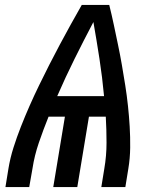

<svg xmlns="http://www.w3.org/2000/svg" viewBox="-20 -755 640 775"><path d="M2 0 14 -74Q21 -117 34.5 -159.5Q48 -202 64.5 -244Q81 -286 99.5 -328Q118 -370 138 -411Q158 -452 178.5 -492.5Q199 -533 221 -574Q243 -615 265 -655Q287 -695 310 -735H421Q431 -695 439.5 -654.5Q448 -614 456.5 -573.5Q465 -533 472 -492.5Q479 -452 485.5 -411Q492 -370 496.5 -328Q501 -286 503.5 -244Q506 -202 505.5 -159Q505 -116 498 -74L486 0H389L401 -74Q410 -126 410 -179Q410 -232 407 -284H339L292 0H195L242 -284H176Q155 -232 137 -179.5Q119 -127 111 -74L98 0ZM211 -367H400Q393 -443 381.5 -517.5Q370 -592 357 -666Q318 -592 281 -517.5Q244 -443 211 -367Z"/></svg>

Font: Iosevka Curly MdExObl
Style: Regular
Weight: 500
Width: 7
Italic angle: -9°
Monospace: yes
Designer: Belleve Invis
Foundry: Belleve Invis
Version: Version 11.1.0; ttfautohint (v1.8.3)